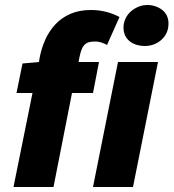

<svg xmlns="http://www.w3.org/2000/svg" viewBox="-20 -748 694 768"><path d="M46 -376 70 -494 136 -500 138 -514Q145 -553 160.5 -588Q176 -623 201 -650Q226 -677 261.5 -692.5Q297 -708 344 -708Q405 -708 458 -680L408 -568Q400 -573 387 -577.5Q374 -582 362 -582Q349 -582 339 -580Q329 -578 321 -571.5Q313 -565 307.5 -552.5Q302 -540 298 -520L294 -500H376L352 -376H268L194 0H34L110 -376ZM352 0 452 -500H612L512 0ZM558 -564Q542 -564 527 -568.5Q512 -573 500 -582Q488 -591 481 -605Q474 -619 474 -638Q474 -656 481.5 -672.5Q489 -689 502 -701Q515 -713 532.5 -720.5Q550 -728 570 -728Q586 -728 601 -723Q616 -718 628 -709Q640 -700 647 -686Q654 -672 654 -654Q654 -615 626.5 -589.5Q599 -564 558 -564Z"/></svg>

Font: mr_Source Sans Pro
Style: Italic
Weight: 900
Italic angle: -11°
Designer: Paul D. Hunt
Foundry: Adobe Systems Incorporated
Version: Version 1.076;July 10, 2024;FontCreator 11.5.0.2430 64-bit